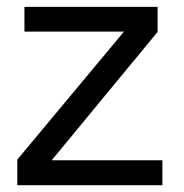

<svg xmlns="http://www.w3.org/2000/svg" viewBox="-20 -544 540 564"><path d="M442.9 -523.9V-450.2L131.8 -73.2H457V0H30.8V-75.2L344.2 -451.2H51.8V-523.9Z"/></svg>

Font: SolaimanLipi
Style: Normal
Weight: 400
Designer: Solaiman Karim
Foundry: Al Mamun Sumon
Version: Version 2.000